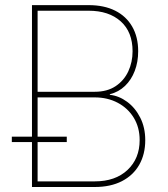

<svg xmlns="http://www.w3.org/2000/svg" viewBox="-20 -748 674 768"><path d="M107.9 0V-727.5H334.5Q396.5 -727.5 440.7 -705.3Q484.9 -683.1 508.8 -641.6Q532.7 -600.1 532.7 -543Q532.7 -500 519 -464.4Q505.4 -428.7 480 -404.3Q454.6 -379.9 419.4 -371.1V-368.7Q456.1 -364.7 488.5 -340.8Q521 -316.9 541 -277.3Q561 -237.8 561 -187.5Q561 -131.3 537.1 -89.1Q513.2 -46.9 467.8 -23.4Q422.4 0 358.9 0ZM130.4 -22.5H358.9Q441.4 -22.5 490 -68.1Q538.6 -113.8 538.6 -187.5Q538.6 -238.3 515.1 -276.9Q491.7 -315.4 450.9 -336.9Q410.2 -358.4 358.9 -358.4H130.4ZM130.4 -380.9H358.9Q408.7 -380.9 442.4 -403.3Q476.1 -425.8 493.2 -462.6Q510.3 -499.5 510.3 -543Q510.3 -620.1 462.9 -662.6Q415.5 -705.1 334.5 -705.1H130.4ZM27.3 -179.7V-201.2H247.1V-179.7Z"/></svg>

Font: Inter 17pt Thin
Style: Regular
Weight: 250
Version: Version 4.001;git-66647c0bb